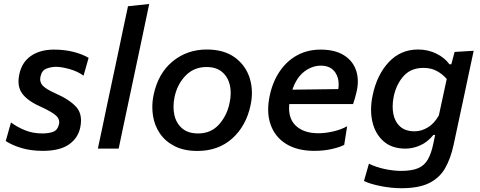

<svg xmlns="http://www.w3.org/2000/svg" viewBox="-20 -764 2470 987"><path d="M200.5 11.5Q138.5 11.5 90 -3.2Q41.5 -18 9.5 -39L36.5 -134.5Q68 -111 108.2 -94.5Q148.5 -78 198 -78Q229.5 -78 252.5 -86.2Q275.5 -94.5 282.5 -122.5Q284.5 -129.5 284.5 -136Q284.5 -154.5 268.5 -169.5Q246.5 -189.5 186 -217Q121 -246 93.5 -284Q75 -309.5 75 -345.5Q75 -363 79.5 -383Q92.5 -444.5 139.5 -476.8Q186.5 -509 258 -509Q312.5 -509 358.8 -497Q405 -485 435.5 -466.5L409.5 -375Q379.5 -397 338 -408.8Q296.5 -420.5 268 -420.5Q244 -420.5 219.5 -411.5Q195 -402.5 188 -370Q186.5 -363.5 186.5 -357Q186.5 -341 197 -327Q211.5 -308 266 -283.5Q337 -252.5 371.5 -214.5Q396.5 -187 396.5 -144Q396.5 -127.5 392.5 -108.5Q381 -53.5 333.8 -21Q286.5 11.5 200.5 11.5Z M483 0Q494.5 -54.5 505.5 -105.5Q516 -156.5 529 -218L587.5 -493Q600.5 -555 613 -614.5Q625.5 -674 638 -732L747 -743.5Q734.5 -683.5 721.5 -622Q708.5 -560.5 694.5 -494L636 -218Q622.5 -155.5 612 -105Q601.5 -54.5 590 0Z M995 12Q927 12 879 -12Q831 -36 802.8 -76.8Q774.5 -117.5 766.5 -169Q763 -191 763 -213.5Q763 -244 769.5 -275.5Q792.5 -386.5 867 -448Q941.5 -509.5 1043 -509.5Q1131 -509.5 1186.8 -469Q1242.5 -428.5 1263.5 -363Q1275 -326 1275 -286.5Q1275 -255.5 1268 -223Q1245.5 -116.5 1173.8 -52.2Q1102 12 995 12ZM998.5 -78Q1064 -78 1105.2 -123.5Q1146.5 -169 1160 -234Q1166 -261 1166 -286Q1166 -307.5 1161.5 -327Q1151.5 -369 1121.5 -394.2Q1091.5 -419.5 1042 -419.5Q977 -419.5 934 -375.2Q891 -331 877 -264Q872 -238.5 872 -215Q872 -193 876.5 -172.5Q886 -130 916.5 -104Q947 -78 998.5 -78Z M1595.5 11.5Q1509.5 11.5 1452 -23.5Q1394.5 -58.5 1371.5 -122.5Q1358.5 -158 1358.5 -201Q1358.5 -234 1366.5 -272Q1381.5 -343.5 1417.8 -397Q1454 -450.5 1507.5 -479.8Q1561 -509 1628 -509Q1701.5 -509 1748 -480Q1794.5 -451 1811 -400.5Q1819.5 -375 1819.5 -345.5Q1819.5 -317.5 1811.5 -285.5Q1804.5 -256.5 1795 -229H1467Q1466 -218 1466 -207.5Q1466 -151 1500.5 -118Q1541.5 -79 1616.5 -79Q1651 -79 1691.5 -88Q1732 -97 1764.5 -115L1749.5 -19.5Q1730.5 -8.5 1688.2 1.5Q1646 11.5 1595.5 11.5ZM1629.5 -426.5Q1584.5 -426.5 1544.5 -396.2Q1504.5 -366 1483 -303L1719 -306Q1721 -319 1721 -330.5Q1721 -365.5 1703.5 -391.5Q1679.5 -426.5 1629.5 -426.5Z M2044 203.5Q1993 203.5 1939 193Q1885 182.5 1851 166.5L1876.5 77.5Q1914 96 1959 105.2Q2004 114.5 2041.5 114.5Q2096.5 114.5 2129 100.8Q2161.5 87 2179.2 56.2Q2197 25.5 2207.5 -25.5L2217 -70.5H2208Q2178 -33.5 2140.2 -16.8Q2102.5 0 2064.5 0Q1993.5 0 1950.8 -38.5Q1908 -77 1894 -139.5Q1887.5 -169 1887.5 -200.5Q1887.5 -235.5 1895.5 -273.5Q1917.5 -379.5 1978.5 -444.5Q2039.5 -509.5 2129 -509.5Q2180.5 -509.5 2223.5 -488.2Q2266.5 -467 2290.5 -433.5H2300L2317 -497L2415 -503Q2402 -443 2390 -386Q2378 -329 2365 -268L2312 -20.5Q2297 50 2268.5 100Q2240 150 2186.8 176.8Q2133.5 203.5 2044 203.5ZM2111.5 -89Q2146 -89 2179 -108.8Q2212 -128.5 2236 -170.5L2276.5 -358Q2254.5 -383.5 2225.2 -399.2Q2196 -415 2157 -415Q2092.5 -415 2055 -373.2Q2017.5 -331.5 2004 -268.5Q1998.5 -241 1998.5 -216.5Q1998.5 -196.5 2002 -178.5Q2010 -137.5 2037.2 -113.2Q2064.5 -89 2111.5 -89Z"/></svg>

Font: Heraclito Medium
Style: Italic
Weight: 500
Italic angle: -12°
Designer: Kostas Bartsokas (font) & Cristiano Sobral (main changes)
Foundry: Kostas Bartsokas (font) & Cristiano Sobral (main changes)
Version: Version 1.00;July 8, 2020;FontCreator 13.0.0.2655 64-bit